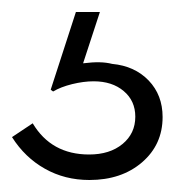

<svg xmlns="http://www.w3.org/2000/svg" viewBox="-20 -32 291 320"><path d="M129 268Q88 268 54.8 249.2Q21.5 230.5 0 196.5L34.5 173.5Q65.5 225.5 128.5 225.5Q163 225.5 184.2 208Q205.5 190.5 205.5 162.5Q205.5 136 186.2 119.8Q167 103.5 136 103.5Q119.5 103.5 100.2 108.2Q81 113 68.5 120.5L64.5 117.5L106.5 -12H146.5L118.5 73.5Q134.5 71.5 145.8 71.8Q157 72 167 74.5Q204.5 78 227.8 102.2Q251 126.5 251 163Q251 209 216.8 238.5Q182.5 268 129 268Z"/></svg>

Font: Spartan Thin
Style: Regular
Weight: 400
Version: Version 1.004